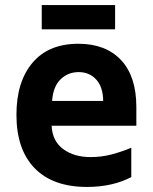

<svg xmlns="http://www.w3.org/2000/svg" viewBox="-20 -729 603 759"><path d="M324 10Q189 10 117 -64Q45 -138 45 -275Q45 -406 108.5 -481Q172 -556 290 -556Q398 -556 458.5 -491.5Q519 -427 519 -306V-232H184Q187 -171 230 -139.5Q273 -108 338 -108Q381 -108 421 -118.5Q461 -129 499 -145V-29Q463 -10 419 0Q375 10 324 10ZM388 -330Q387 -386 360 -415Q333 -444 291 -444Q249 -444 219.5 -415.5Q190 -387 186 -330ZM145 -613V-709H435V-613Z"/></svg>

Font: Noto Sans Mono SemiCondensed
Style: Bold
Weight: 700
Width: 4
Designer: Monotype Design Team
Foundry: Monotype Imaging Inc.
Version: Version 2.014